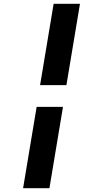

<svg xmlns="http://www.w3.org/2000/svg" viewBox="-20 -843 540 1006"><path d="M190 -397 261 -823H399L328 -397ZM101 143 172 -283H310L239 143Z"/></svg>

Font: Iosevka Term Curly Hv Obl
Style: Regular
Weight: 900
Italic angle: -9°
Designer: Belleve Invis
Foundry: Belleve Invis
Version: Version 32.3.0